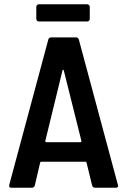

<svg xmlns="http://www.w3.org/2000/svg" viewBox="-20 -874 592 894"><path d="M409 -10 383 -117Q382 -121 378 -121H172Q168 -121 167 -117L142 -10Q139 0 128 0H33Q20 0 23 -13L205 -690Q208 -700 219 -700H333Q344 -700 347 -690L529 -13L530 -9Q530 0 519 0H423Q412 0 409 -10ZM196 -212H354Q356 -212 358 -213.5Q360 -215 359 -218L277 -546Q276 -549 274 -549Q272 -549 271 -546L191 -218Q190 -215 192 -213.5Q194 -212 196 -212ZM149 -786V-842Q149 -847 152.5 -850.5Q156 -854 161 -854H386Q391 -854 394.5 -850.5Q398 -847 398 -842V-786Q398 -781 394.5 -777.5Q391 -774 386 -774H161Q156 -774 152.5 -777.5Q149 -781 149 -786Z"/></svg>

Font: Barlow Semi Condensed SemiBold
Style: Regular
Weight: 600
Width: 4
Designer: Jeremy Tribby
Foundry: Tribby Type
Version: Version 1.408